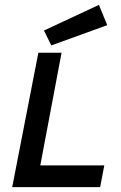

<svg xmlns="http://www.w3.org/2000/svg" viewBox="-20 -766 497 786"><path d="M30 0ZM30 0H390L407 -89H145L232 -550H137ZM419 -663 190 -580 160 -641 385 -746Z"/></svg>

Font: Cambay Devanagari
Style: Bold Italic
Weight: 700
Designer: Pooja Saxena
Foundry: Pooja Saxena
Version: Version 1.005;PS 001.005;hotconv 1.0.70;makeotf.lib2.5.58329